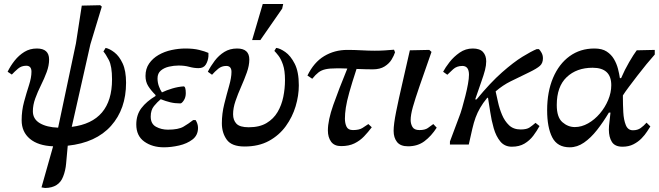

<svg xmlns="http://www.w3.org/2000/svg" viewBox="-20 -721 3287 958"><path d="M205 217 187 214 245 9Q170 6 129 -28.5Q88 -63 88 -121Q88 -169 100 -213Q112 -257 124.5 -295.5Q137 -334 137 -363Q137 -393 111 -393Q87 -393 70 -378.5Q53 -364 39 -349L18 -363Q32 -392 53 -418.5Q74 -445 101.5 -462Q129 -479 164 -479Q225 -479 225 -424Q225 -394 213 -361.5Q201 -329 184.5 -296Q168 -263 156 -230Q144 -197 144 -166Q144 -127 178.5 -106.5Q213 -86 270 -84L359 -505L388 -693L480 -695L488 -688L431 -500L338 -88Q539 -113 539 -325Q539 -391 523 -421.5Q507 -452 496 -464L507 -482Q527 -478 551 -459.5Q575 -441 592 -404.5Q609 -368 609 -308Q609 -177 534 -93Q459 -9 318 6Q313 58 310 94Q307 130 295 160Q274 216 205 217Z M798 14Q740 14 700 -14.5Q660 -43 660 -100Q660 -148 685.5 -181.5Q711 -215 756 -242V-247Q733 -270 719.5 -291.5Q706 -313 706 -342Q706 -378 724 -404Q742 -430 771.5 -447Q801 -464 836.5 -471.5Q872 -479 905 -479Q945 -479 973.5 -472Q1002 -465 1020 -457V-440Q1018 -417 1007 -399Q996 -381 971 -381Q948 -381 924.5 -387.5Q901 -394 871 -394Q848 -394 823.5 -388.5Q799 -383 782.5 -369Q766 -355 766 -330Q766 -310 772.5 -291.5Q779 -273 788 -260Q811 -271 839.5 -279.5Q868 -288 896 -290Q907 -290 907 -256Q907 -235 897 -220Q887 -205 880 -205Q853 -205 830 -210.5Q807 -216 782 -226Q765 -212 748.5 -192Q732 -172 732 -139Q732 -103 758.5 -88.5Q785 -74 818 -74Q870 -74 895.5 -89Q921 -104 944 -122H956Q968 -103 968 -83Q968 -46 940.5 -25Q913 -4 873.5 5Q834 14 798 14Z M1200 10Q1136 10 1111.5 -24Q1087 -58 1087 -106Q1087 -154 1099 -202Q1111 -250 1123 -292Q1135 -334 1135 -362Q1135 -392 1109 -392Q1086 -392 1069 -378Q1052 -364 1038 -348L1017 -363Q1031 -391 1051.5 -418Q1072 -445 1099.5 -462Q1127 -479 1163 -479Q1224 -479 1224 -424Q1224 -394 1211.5 -359Q1199 -324 1183 -288Q1167 -252 1155 -217Q1143 -182 1143 -151Q1143 -121 1160 -103.5Q1177 -86 1221 -86Q1275 -86 1310 -107Q1345 -128 1365 -162Q1385 -196 1393.5 -237.5Q1402 -279 1402 -321Q1402 -369 1392 -398Q1382 -427 1369.5 -443Q1357 -459 1349 -467L1358 -482Q1377 -480 1403.5 -461.5Q1430 -443 1450.5 -403Q1471 -363 1471 -295Q1471 -244 1455 -190.5Q1439 -137 1406 -91.5Q1373 -46 1322 -18Q1271 10 1200 10ZM1279 -521H1238L1291 -701H1393L1388 -678Z M1682 8Q1648 8 1632 -14Q1616 -36 1616 -70Q1616 -121 1643 -197.5Q1670 -274 1713 -379Q1695 -380 1680.5 -380Q1666 -380 1659 -380Q1625 -380 1604.5 -375.5Q1584 -371 1569.5 -360Q1555 -349 1538 -328L1514 -344Q1546 -410 1597.5 -441Q1649 -472 1713 -472Q1749 -472 1784 -470Q1819 -468 1850 -468Q1876 -468 1899.5 -469.5Q1923 -471 1946 -473L1951 -460Q1946 -444 1934 -424Q1922 -404 1899 -389.5Q1876 -375 1840 -375Q1827 -375 1805 -375.5Q1783 -376 1759 -377Q1736 -307 1723 -260.5Q1710 -214 1705.5 -183.5Q1701 -153 1701 -129Q1701 -106 1709 -89Q1717 -72 1741 -72Q1772 -72 1788.5 -82.5Q1805 -93 1818 -102L1835 -86Q1817 -62 1796.5 -40.5Q1776 -19 1748.5 -5.5Q1721 8 1682 8Z M2016 9Q1978 9 1961 -12.5Q1944 -34 1944 -68Q1944 -101 1956.5 -163.5Q1969 -226 1987.5 -305.5Q2006 -385 2025 -470L2122 -472L2133 -462Q2096 -357 2073.5 -291.5Q2051 -226 2040 -187Q2029 -148 2029 -122Q2029 -103 2038 -87.5Q2047 -72 2073 -72Q2100 -72 2114.5 -82Q2129 -92 2142 -102L2159 -84Q2132 -42 2098 -16.5Q2064 9 2016 9Z M2319 0H2225V-15L2271 -138Q2278 -155 2286 -183Q2294 -211 2302 -242.5Q2310 -274 2315 -302Q2320 -330 2320 -348Q2320 -392 2287 -392Q2259 -392 2241 -375.5Q2223 -359 2212 -348L2191 -363Q2202 -384 2223 -411Q2244 -438 2273.5 -458.5Q2303 -479 2339 -479Q2374 -479 2390 -461.5Q2406 -444 2406 -415Q2406 -395 2400 -371.5Q2394 -348 2381.5 -313Q2369 -278 2351 -225H2358Q2427 -309 2485 -360Q2543 -411 2587 -438Q2631 -465 2658 -476H2669Q2676 -469 2682.5 -457Q2689 -445 2689 -430Q2689 -406 2674 -392.5Q2659 -379 2622 -361Q2566 -334 2527.5 -315Q2489 -296 2453 -265Q2458 -243 2465 -211Q2472 -179 2485 -148Q2498 -117 2520 -96Q2542 -75 2578 -75Q2608 -75 2622.5 -85Q2637 -95 2652 -108L2672 -92Q2659 -68 2641 -44Q2623 -20 2597 -4.5Q2571 11 2534 11Q2498 11 2476.5 -15Q2455 -41 2443.5 -81Q2432 -121 2426 -162.5Q2420 -204 2415 -233H2411Q2389 -206 2375.5 -182.5Q2362 -159 2353 -134.5Q2344 -110 2336.5 -77.5Q2329 -45 2319 0Z M2823 14Q2761 14 2735.5 -35.5Q2710 -85 2710 -171Q2710 -263 2739.5 -332.5Q2769 -402 2822 -440.5Q2875 -479 2946 -479Q2984 -479 3007 -464Q3030 -449 3043.5 -426Q3057 -403 3063.5 -377.5Q3070 -352 3073 -331H3079Q3097 -373 3119.5 -411.5Q3142 -450 3157 -470L3247 -472V-449Q3229 -429 3206 -401Q3183 -373 3160 -343Q3137 -313 3117.5 -287Q3098 -261 3088 -245V-244Q3088 -241 3088 -233Q3088 -199 3090 -161Q3092 -123 3102.5 -97Q3113 -71 3138 -71Q3161 -71 3176.5 -82Q3192 -93 3206 -109L3225 -90Q3219 -81 3208.5 -64.5Q3198 -48 3181 -30.5Q3164 -13 3140.5 -1Q3117 11 3086 11Q3048 11 3033 -13Q3018 -37 3018 -74Q3018 -92 3021 -113Q3024 -134 3026 -159H3018Q2990 -112 2959 -72.5Q2928 -33 2894 -9.5Q2860 14 2823 14ZM2848 -87Q2882 -87 2914.5 -105.5Q2947 -124 2973 -154.5Q2999 -185 3014.5 -222Q3030 -259 3030 -296Q3030 -383 2937 -383Q2857 -383 2807.5 -336Q2758 -289 2758 -197Q2758 -136 2786 -111.5Q2814 -87 2848 -87Z"/></svg>

Font: STIX Two Text Medium
Style: Italic
Weight: 500
Italic angle: -12°
Designer: Ross Mills, John Hudson & Paul Hanslow, Tiro Typeworks Ltd; with prior portions MicroPress Inc. and Coen Hoffman, Elsevi
Foundry: Tiro Typeworks Ltd
Version: Version 2.13 b171